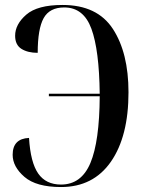

<svg xmlns="http://www.w3.org/2000/svg" viewBox="-20 -744 583 774"><path d="M226 10Q356 10 427 -92Q498 -194 498 -372Q498 -531 435 -627.5Q372 -724 232 -724Q131 -724 86 -685Q41 -646 41 -600Q41 -563 66.5 -547Q92 -531 132 -531Q132 -628 156 -671Q180 -714 239 -714Q317 -714 348.5 -628Q380 -542 382 -366H177V-356H382Q381 -174 344.5 -87Q308 0 226 0Q165 0 134 -44.5Q103 -89 97 -188Q31 -185 31 -120Q31 -72 78.5 -31Q126 10 226 10Z"/></svg>

Font: Noto Serif Display Condensed Semi
Style: Regular
Weight: 600
Width: 3
Designer: Monotype Design Team
Foundry: Monotype Imaging Inc.
Version: Version 1.900